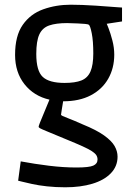

<svg xmlns="http://www.w3.org/2000/svg" viewBox="-20 -616 568 815"><path d="M257 179Q216 179 179.5 175Q143 171 116 165Q89 159 73 155Q57 151 57 151L68 69Q127 80 188 87.5Q249 95 305 95Q358 95 376 87Q394 79 394 61Q394 51 389 43Q384 35 370.5 26Q357 17 330.5 5Q304 -7 260 -25Q205 -48 180.5 -58Q156 -68 150 -71.5Q144 -75 144 -78Q144 -81 149 -94Q154 -107 162 -125.5Q170 -144 177.5 -163Q185 -182 190 -193Q124 -208 84 -258.5Q44 -309 44 -383Q44 -464 76.5 -510.5Q109 -557 163.5 -576.5Q218 -596 280 -596Q301 -596 329 -595Q357 -594 386.5 -592Q416 -590 441.5 -588Q467 -586 482.5 -585Q498 -584 498 -584V-525L433 -515Q433 -516 441 -495.5Q449 -475 457 -444.5Q465 -414 465 -384Q465 -327 439.5 -282Q414 -237 365.5 -211.5Q317 -186 248 -186Q246 -172 242.5 -152.5Q239 -133 239 -129Q239 -127 246 -123.5Q253 -120 273 -112.5Q293 -105 331 -88Q390 -64 422 -41Q454 -18 466.5 4Q479 26 479 49Q479 90 450.5 119.5Q422 149 372 164Q322 179 257 179ZM254 -264Q299 -264 325.5 -274.5Q352 -285 364 -312.5Q376 -340 376 -389Q376 -442 369.5 -474.5Q363 -507 357 -511Q355 -513 341 -514.5Q327 -516 310 -516.5Q293 -517 279.5 -517.5Q266 -518 265 -518Q218 -518 189 -508Q160 -498 147 -470Q134 -442 134 -387Q134 -315 161.5 -289.5Q189 -264 254 -264Z"/></svg>

Font: Ruda Medium
Style: Regular
Weight: 500
Version: Version 2.001